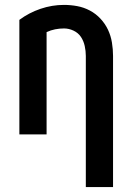

<svg xmlns="http://www.w3.org/2000/svg" viewBox="-20 -548 540 783"><path d="M330 215V-320Q330 -340 325.5 -360.5Q321 -381 310 -397.5Q299 -414 280 -423Q261 -432 241 -432Q223 -432 205 -428.5Q187 -425 170 -417V0H59V-467Q98 -496 145 -512Q192 -528 241 -528Q268 -528 295 -523Q322 -518 346.5 -505Q371 -492 390 -471.5Q409 -451 420.5 -426.5Q432 -402 436.5 -374.5Q441 -347 441 -320V215Z"/></svg>

Font: Moesevka
Style: Bold
Weight: 700
Monospace: yes
Designer: Belleve Invis
Foundry: Belleve Invis
Version: Version 32.5.0; ttfautohint (v1.8.4)